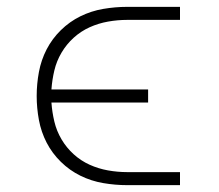

<svg xmlns="http://www.w3.org/2000/svg" viewBox="-20 -540 640 560"><path d="M351 0Q316 0 281 -6Q246 -12 214.5 -27.5Q183 -43 157.5 -68Q132 -93 116 -124Q100 -155 93.5 -190Q87 -225 87 -260Q87 -295 93.5 -330Q100 -365 116 -396Q132 -427 157.5 -452Q183 -477 214.5 -492.5Q246 -508 281 -514Q316 -520 351 -520H505V-482H351Q323 -482 295 -477Q267 -472 241.5 -460.5Q216 -449 195 -430Q174 -411 159.5 -386.5Q145 -362 138.5 -334.5Q132 -307 130 -279H412V-241H130Q132 -213 138.5 -185.5Q145 -158 159.5 -133.5Q174 -109 195 -90Q216 -71 241.5 -59.5Q267 -48 295 -43Q323 -38 351 -38H505V0Z"/></svg>

Font: Iosevka SS04 XLt Ex
Style: Regular
Weight: 200
Width: 7
Monospace: yes
Designer: Belleve Invis
Foundry: Belleve Invis
Version: Version 19.0.0; ttfautohint (v1.8.4)